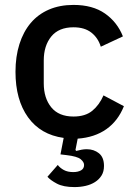

<svg xmlns="http://www.w3.org/2000/svg" viewBox="-20 -552 550 781"><path d="M279 -532Q357 -532 407 -497Q457 -462 480 -404L390 -362Q379 -398 351.5 -419.5Q324 -441 279 -441Q219 -441 188.5 -403.5Q158 -366 158 -306V-213Q158 -153 188.5 -115.5Q219 -78 279 -78Q327 -78 355.5 -101.5Q384 -125 401 -164L484 -120Q460 -60 412.5 -26.5Q365 7 296 12L287 58L290 62Q301 59 311.5 57Q322 55 333 55Q362 55 382.5 71.5Q403 88 403 123Q403 146 393 162Q383 178 366.5 188.5Q350 199 328.5 204Q307 209 283 209Q238 209 211.5 195Q185 181 173 167L215 119Q224 131 239.5 139.5Q255 148 278 148Q297 148 309.5 141Q322 134 322 119Q322 107 308 95.5Q294 84 251 79L226 76L239 9Q145 -4 94 -75Q43 -146 43 -260Q43 -322 59 -372.5Q75 -423 105 -458.5Q135 -494 179 -513Q223 -532 279 -532Z"/></svg>

Font: IBM Plex Sans Devanagari Medium
Style: Regular
Weight: 500
Designer: Mike Abbink, Paul van der Laan, Pieter van Rosmalen, Erin McLaughlin
Foundry: Bold Monday
Version: Version 1.1